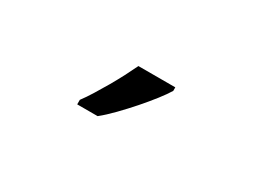

<svg xmlns="http://www.w3.org/2000/svg" viewBox="-29 -927 634 482"><g transform="rotate(30 288.5 -686.0)"><path d="M191.9 -619.1Q202.6 -633.3 214.1 -651.9Q225.6 -670.4 237.1 -690.2Q248.5 -710 258.8 -729.7Q269 -749.5 276.9 -766.1H383.8V-755.9Q376 -742.7 360.6 -722.9Q345.2 -703.1 326.4 -681.6Q307.6 -660.2 287.8 -639.9Q268.1 -619.6 251 -606H191.9Z"/></g></svg>

Font: Droid Sans
Style: Regular
Weight: 400
Version: Version 1.00 build 113